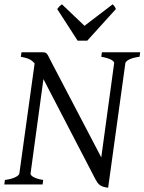

<svg xmlns="http://www.w3.org/2000/svg" viewBox="-20 -858 672 893"><path d="M141 -563 70 -51C69 -43 51 -27 3 -21L0 0H178L181 -21C130 -29 122 -45 122 -50C122 -53 123 -60 182 -490L425 -22C437 -1 446 11 483 15L563 -564C564 -572 580 -588 629 -594L632 -615H454L451 -594C497 -586 511 -573 511 -565L451 -126L215 -577C197 -614 197 -615 171 -615H80L77 -594C107 -588 124 -583 141 -563ZM504 -838 373 -738 268 -838 257 -829C254 -826 251 -822 246 -816L341 -669H386L519 -816C514 -828 511 -831 504 -838Z"/></svg>

Font: Temporarium
Style: Italic
Weight: 400
Italic angle: -7°
Version: Version 1.1